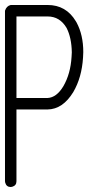

<svg xmlns="http://www.w3.org/2000/svg" viewBox="-20 -749 403 770"><path d="M46 -683V-356H171Q207 -358 234 -403Q263 -453 267 -521Q268 -531 268 -539Q267 -598 247 -637Q220 -683 171 -683ZM23 -729H171Q245 -729 284 -664Q286 -661 287 -659Q314 -609 314 -540Q314 -529 313 -518Q308 -438 274 -380Q232 -311 171 -310H46V-22Q46 -5 29 0Q26 1 23 1Q6 1 1 -16Q0 -19 0 -22V-333V-706Q6 -725 23 -729Z"/></svg>

Font: Santa Chrismast Display
Style: Regular
Weight: 400
Designer: MUHAMMAD YONI
Version: Version 001.000